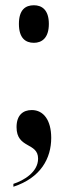

<svg xmlns="http://www.w3.org/2000/svg" viewBox="-20 -555 263 731"><path d="M109 -392C139 -392 166 -410 166 -464C166 -518 139 -535 109 -535C77 -535 52 -518 52 -464C52 -410 77 -392 109 -392ZM31 145V156C135 122 175 48 175 -30C175 -97 146 -136 101 -136C68 -136 43 -117 43 -71C43 12 125 -14 125 49C125 100 71 132 31 145Z"/></svg>

Font: Noto Serif Display ExtraCondensed
Style: Bold
Weight: 700
Width: 2
Designer: Monotype Design Team
Foundry: Monotype Imaging Inc.
Version: Version 2.009